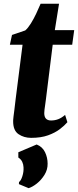

<svg xmlns="http://www.w3.org/2000/svg" viewBox="-20 -708 406 1000"><path d="M219 -189.5Q217 -173 215 -160Q213 -147 211.8 -137.2Q210.5 -127.5 210.5 -119Q210.5 -99.5 219.5 -90Q228.5 -80.5 246 -80.5Q265.5 -80.5 283.2 -87.2Q301 -94 319 -109.5L331 -71.5Q316.5 -54.5 291.8 -35.5Q267 -16.5 230.2 -3.2Q193.5 10 142 10Q105 10 76.5 -9.2Q48 -28.5 48.5 -77.5Q48.5 -80 48.8 -85.2Q49 -90.5 50.5 -102.2Q52 -114 54.8 -135.5Q57.5 -157 61.5 -192L97.5 -475H31.5L42.5 -526L111.5 -549.5Q126 -562 140.8 -585.8Q155.5 -609.5 168.5 -637Q181.5 -664.5 191.5 -688.5H287.5L265.5 -551H366.5L356 -475H254.5ZM129 272 78.5 251 79 240Q89 233.5 96.5 209.8Q104 186 102.5 163Q102 148.5 95.8 135Q89.5 121.5 75.5 112.5V85L171 44.5Q201 56.5 214.5 84.5Q228 112.5 228 144.5Q228.5 175.5 211.8 202.5Q195 229.5 172 247.8Q149 266 129 272Z"/></svg>

Font: Merriweather 28pt Black
Style: Italic
Weight: 900
Italic angle: -7.8°
Version: Version 2.101